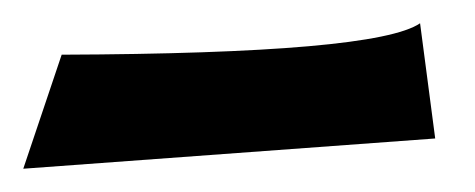

<svg xmlns="http://www.w3.org/2000/svg" viewBox="-38 -36 408 165"><path d="M323 -16 336 83 -18 109 15 11Q285 10 323 -16Z"/></svg>

Font: Ceviche One
Style: Regular
Weight: 400
Version: Version 1.002